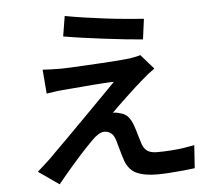

<svg xmlns="http://www.w3.org/2000/svg" viewBox="-57 -869 1114 986"><g transform="rotate(-5 500.0 -375.5)"><path d="M312 -805Q354 -797 407.5 -789Q461 -781 518 -774Q575 -767 627 -762.5Q679 -758 716 -755L702 -650Q663 -653 611.5 -658.5Q560 -664 504 -671Q448 -678 394 -685.5Q340 -693 295 -701ZM747 -496Q729 -483 713 -470.5Q697 -458 685 -447Q668 -433 643.5 -410.5Q619 -388 593.5 -364Q568 -340 546.5 -319.5Q525 -299 515 -288Q522 -289 533.5 -287Q545 -285 553 -282Q577 -277 592.5 -259.5Q608 -242 618 -213Q623 -200 628 -182.5Q633 -165 638 -148Q643 -131 648 -116Q656 -92 673.5 -79.5Q691 -67 723 -67Q760 -67 795 -69.5Q830 -72 861 -76.5Q892 -81 917 -86L909 32Q889 35 853 38.5Q817 42 779.5 44.5Q742 47 716 47Q648 47 608.5 28.5Q569 10 551 -39Q546 -54 540 -74Q534 -94 529 -113Q524 -132 520 -145Q512 -172 497 -183.5Q482 -195 464 -195Q448 -195 431 -184.5Q414 -174 397 -156Q386 -145 370 -128.5Q354 -112 335 -91Q316 -70 295 -46Q274 -22 252.5 3.5Q231 29 211 54L105 -20Q117 -31 133.5 -45.5Q150 -60 169 -78Q181 -90 206 -115Q231 -140 264.5 -173Q298 -206 335 -244Q372 -282 409 -319Q446 -356 478 -389Q510 -422 534 -446Q513 -446 484.5 -444Q456 -442 426 -440Q396 -438 367 -435Q338 -432 313 -430.5Q288 -429 270 -427Q244 -425 222.5 -421.5Q201 -418 185 -416L175 -540Q192 -539 216.5 -538Q241 -537 267 -537Q283 -537 316 -538.5Q349 -540 392.5 -542.5Q436 -545 480.5 -547.5Q525 -550 564 -553Q603 -556 627 -559Q640 -561 656.5 -564.5Q673 -568 681 -571Z"/></g></svg>

Font: Noto Sans TC SemiBold
Style: Regular
Weight: 600
Designer: Ryoko NISHIZUKA  (kana, bopomofo & ideographs); Paul D. Hunt (Latin, Greek & Cyrillic); Sandoll Communications , Soo-you
Foundry: Adobe
Version: Version 2.004-H2;hotconv 1.0.118;makeotfexe 2.5.65603